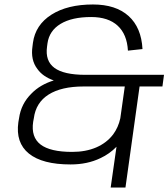

<svg xmlns="http://www.w3.org/2000/svg" viewBox="-20 -727 752 857"><path d="M295 7Q169 7 109 -41.5Q49 -90 62 -182L65 -199Q74 -264 121 -310Q159 -349 220 -368Q171 -385 147 -419Q116 -459 125 -520L127 -536Q138 -616 209.5 -661.5Q281 -707 395 -707Q497 -707 554 -655.5Q611 -604 616 -508L551 -501Q547 -574 505 -612.5Q463 -651 387 -651Q301 -651 250.5 -620.5Q200 -590 192 -534L190 -519Q181 -455 223 -424Q265 -393 361 -393H712L705 -341H603L540 110H474L500 -72Q469 -40 428 -21Q370 7 295 7ZM517 -199 537 -341H353Q254 -341 197 -305Q140 -269 131 -199L128 -183Q118 -115 161 -82Q204 -49 302 -49Q363 -49 409.5 -69Q456 -89 485 -127Q508 -158 517 -199Z"/></svg>

Font: Pathway Extreme 8pt Thin 12pt ExtraLight
Style: Italic
Weight: 250
Italic angle: -8°
Version: Version 1.001;gftools[0.9.26]